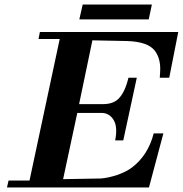

<svg xmlns="http://www.w3.org/2000/svg" viewBox="-20 -832 811 852"><path d="M771 -690 731 -487H689Q690 -501 690.5 -511Q691 -521 691 -527Q691 -575 667 -607Q635 -648 540 -650L390 -653L331 -370H438Q483 -370 507 -395Q535 -424 550 -487H587L527 -209H491Q503 -269 484 -300Q465 -331 430 -331H323L260 -37L428 -40Q457 -42 499 -55Q541 -70 566 -89Q637 -143 662 -240H705L641 0H11L18 -31H111L245 -659H151L157 -690ZM640 -746H332L347 -812H654Z"/></svg>

Font: GFS Didot
Style: Bold Italic
Weight: 700
Italic angle: -12°
Designer: Designed by Takis Katsoulidis and George D. Matthiopoulos.
Foundry: Designed by Takis Katsoulidis and George D. Matthiopoulos.
Version: Version 1.0